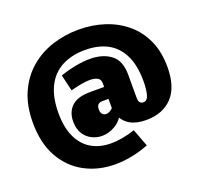

<svg xmlns="http://www.w3.org/2000/svg" viewBox="-135 -822 1131 1088"><g transform="rotate(-20 431.0 -278.5)"><path d="M383 116Q281 116 199 72Q117 28 69.5 -57Q22 -142 22 -265Q22 -368 56 -444.5Q90 -521 149 -572Q208 -623 284.5 -648Q361 -673 445 -673Q528 -673 601 -649Q674 -625 729.5 -578Q785 -531 816 -462Q847 -393 847 -302Q847 -181 789.5 -120.5Q732 -60 632 -60Q574 -60 536 -81.5Q498 -103 478 -151L506 -152Q484 -106 445.5 -83.5Q407 -61 367 -61Q334 -61 304.5 -76Q275 -91 257 -120.5Q239 -150 239 -193Q239 -250 274.5 -284Q310 -318 386 -318H486L471 -296V-339Q471 -364 453.5 -373.5Q436 -383 408 -383Q383 -383 352 -377Q321 -371 291 -363L268 -461Q317 -478 363 -486.5Q409 -495 449 -495Q526 -495 574.5 -458Q623 -421 623 -337V-198Q623 -176 631 -168Q639 -160 651 -160Q675 -160 683.5 -193Q692 -226 692 -271Q692 -368 661.5 -430Q631 -492 575 -522Q519 -552 440 -552Q360 -552 300.5 -521Q241 -490 209 -426.5Q177 -363 177 -266Q177 -181 204 -122.5Q231 -64 281 -34Q331 -4 401 -4Q433 -4 469.5 -10.5Q506 -17 545 -30L585 76Q533 96 481.5 106Q430 116 383 116ZM430 -170Q443 -170 456.5 -178.5Q470 -187 483 -203L471 -165V-269L486 -246H435Q416 -246 407.5 -236.5Q399 -227 399 -209Q399 -189 408 -179.5Q417 -170 430 -170Z"/></g></svg>

Font: Bitter Thin Black
Style: Regular
Weight: 900
Version: Version 3.020